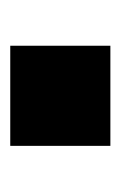

<svg xmlns="http://www.w3.org/2000/svg" viewBox="51 -254 239 382"><g transform="rotate(-90 171.0 -62.5)"><path d="M72.3 37.1V-162.1H271.5V37.1Z"/></g></svg>

Font: GenEi M Gothic v2 Heavy
Style: Regular
Weight: 800
Version: Version 2.0